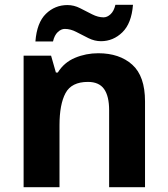

<svg xmlns="http://www.w3.org/2000/svg" viewBox="-20 -777 697 797"><path d="M388 -556Q476 -556 529 -508.5Q582 -461 582 -356V0H433V-319Q433 -378 412 -407.5Q391 -437 345 -437Q277 -437 252 -390.5Q227 -344 227 -257V0H78V-546H192L212 -476H220Q246 -518 291.5 -537Q337 -556 388 -556ZM127 -605Q133 -683 170.5 -719.5Q208 -756 260 -756Q287 -756 312.5 -743Q338 -730 362.5 -717.5Q387 -705 410 -705Q425 -705 439 -718Q453 -731 459 -757H532Q526 -680 488 -643Q450 -606 399 -606Q373 -606 347.5 -618.5Q322 -631 297.5 -644Q273 -657 249 -657Q234 -657 220 -644Q206 -631 200 -605Z"/></svg>

Font: Noto Sans Medefaidrin
Style: Bold
Weight: 700
Designer: Dalton Maag Ltd
Foundry: Dalton Maag Ltd
Version: Version 1.002; ttfautohint (v1.8.4.7-5d5b)